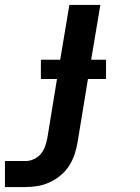

<svg xmlns="http://www.w3.org/2000/svg" viewBox="-47 -540 567 775"><path d="M-27 215V110H57Q73 110 89.5 102.5Q106 95 117.5 81.5Q129 68 135 51Q141 34 144 18L183 -221H118V-299H196L233 -520H358L321 -299H381V-221H308L266 35Q262 59 254 83Q246 107 232 129Q218 151 197.5 168Q177 185 153 196Q129 207 104.5 211Q80 215 56 215Z"/></svg>

Font: Iosevka Term Curly XBd Obl
Style: Regular
Weight: 800
Italic angle: -9°
Designer: Belleve Invis
Foundry: Belleve Invis
Version: Version 32.3.0